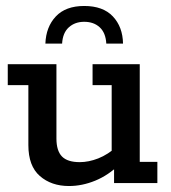

<svg xmlns="http://www.w3.org/2000/svg" viewBox="-20 -613 573 643"><path d="M211 10Q152 10 113.5 -23.5Q75 -57 75 -127V-328H6V-398H169V-149Q169 -108 187.5 -89Q206 -70 247 -70Q277 -70 309 -82.5Q341 -95 374 -124L354 -93V-328H290V-398H448V-71H507V0H362V-60L381 -63Q343 -26 299 -8Q255 10 211 10ZM132 -467Q134 -523 167 -558Q200 -593 262 -593Q325 -593 358 -558Q391 -523 392 -467H336Q334 -503 314 -521.5Q294 -540 262 -540Q231 -540 210.5 -521.5Q190 -503 188 -467Z"/></svg>

Font: Rokkitt Medium
Style: Regular
Weight: 500
Version: Version 3.103